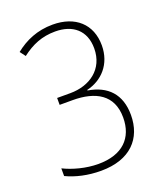

<svg xmlns="http://www.w3.org/2000/svg" viewBox="-136 -814 780 915"><g transform="rotate(-20 254.0 -357.0)"><path d="M426 -551C426 -659 353 -724 239 -724C160 -724 98 -696 47 -655L68 -627C120 -667 172 -689 239 -689C328 -689 387 -641 387 -550C387 -444 305 -388 207 -388H140V-353H206C321 -353 404 -309 404 -193C404 -90 341 -25 218 -25C155 -25 90 -43 44 -66V-27C92 -4 152 10 219 10C368 10 443 -73 443 -192C443 -297 386 -356 288 -372V-375C366 -393 426 -456 426 -551Z"/></g></svg>

Font: Noto Sans Myanmar SemiCondensed ExtraLight
Style: Regular
Weight: 200
Width: 4
Designer: Monotype Design Team
Foundry: Monotype Imaging Inc.
Version: Version 2.107